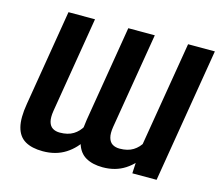

<svg xmlns="http://www.w3.org/2000/svg" viewBox="-104 -862 1148 1004"><g transform="rotate(15 470.0 -359.5)"><path d="M694.8 -123.5 795.4 -727.5H940.4L819.8 0H688.5ZM732.4 -246.1 779.8 -247.1Q767.6 -173.3 734.9 -115.2Q702.1 -57.1 650.6 -23.7Q599.1 9.8 529.8 9.8Q475.1 9.8 438.2 -11.2Q401.4 -32.2 387 -80.3Q372.6 -128.4 385.7 -208.5L471.7 -727.5H615.2L528.8 -208.5Q522.9 -171.9 529.3 -149.4Q535.6 -127 551.5 -117.2Q567.4 -107.4 590.3 -107.4Q634.3 -107.4 663.3 -125.5Q692.4 -143.6 709.2 -175Q726.1 -206.5 732.4 -246.1ZM409.2 -246.1 457.5 -247.1Q445.3 -172.4 412.6 -114.3Q379.9 -56.2 327.9 -23.2Q275.9 9.8 205.6 9.8Q146.5 9.8 109.9 -11.5Q73.2 -32.7 60.8 -80.6Q48.3 -128.4 62 -208.5L147.9 -727.5H291.5L205.6 -208.5Q199.7 -171.4 205.8 -149.2Q211.9 -127 227.8 -117.2Q243.7 -107.4 266.1 -107.4Q310.1 -107.4 339.1 -125.2Q368.2 -143.1 385.3 -174.6Q402.3 -206.1 409.2 -246.1Z"/></g></svg>

Font: Inter 24pt
Style: Bold Italic
Weight: 700
Italic angle: -9.3988°
Version: Version 4.001;git-66647c0bb